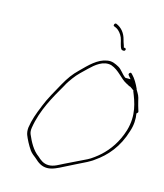

<svg xmlns="http://www.w3.org/2000/svg" viewBox="-118 -906 836 980"><g transform="rotate(15 300.0 -416.5)"><path d="M78 -190C75 -158 85 -144 98 -117C104 -105 113 -91 121 -79C130 -67 143 -57 155 -48V-47H156C174 -30 194 -15 223 -15C250 -15 279 -30 304 -43C322 -53 397 -89 414 -98C422 -103 435 -109 447 -118V-119H448C508 -160 558 -219 584 -306C596 -341 597 -374 592 -402C597 -407 601 -409 599 -415L595 -428C592 -436 589 -449 585 -464C579 -493 575 -497 561 -521V-522V-523C550 -548 535 -573 521 -587L514 -594C508 -599 498 -587 503 -581L518 -563H492L489 -564C470 -578 459 -599 441 -609C422 -619 404 -629 378 -624C329 -616 292 -577 252 -537C224 -510 206 -485 184 -446C162 -406 133 -357 115 -311V-310C98 -270 84 -231 78 -190ZM95 -193C110 -290 159 -373 199 -442C208 -460 218 -474 229 -489C248 -516 274 -538 294 -558C322 -585 360 -618 404 -607C448 -592 470 -553 504 -536C512 -533 518 -527 525 -526H526C534 -521 542 -515 548 -510L547 -508C568 -456 593 -392 568 -307C548 -242 513 -192 473 -156C459 -143 429 -120 412 -112C396 -104 318 -66 301 -58C280 -48 255 -31 227 -31C199 -31 181 -47 167 -60C134 -83 113 -124 98 -159C94 -168 93 -180 95 -193ZM366 -803C376 -799 383 -796 391 -789C403 -778 414 -763 419 -741C424 -721 429 -696 439 -695C446 -694 449 -694 451 -696C458 -702 454 -707 450 -710H443C440 -724 435 -732 431 -749C423 -781 404 -806 374 -818C366 -820 360 -806 366 -803Z"/></g></svg>

Font: Stray Cat
Style: ExLtCnObl
Weight: 200
Version: Version 1.0